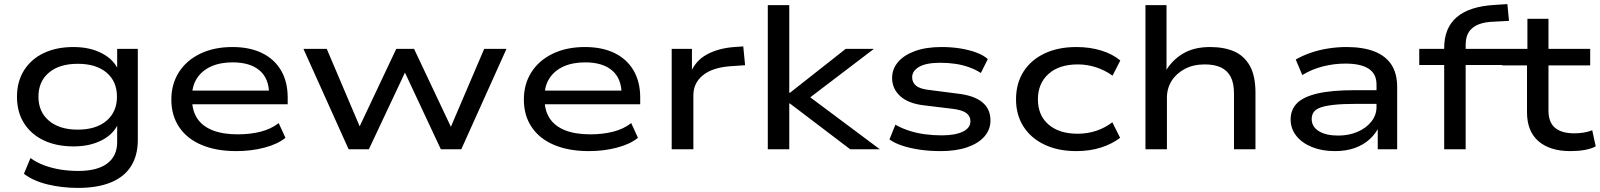

<svg xmlns="http://www.w3.org/2000/svg" viewBox="-20 -730 7824 939"><path d="M362 189Q283 189 213 172Q143 155 97 120L129 43Q161 66 198.5 79.5Q236 93 277 99.5Q318 106 363 106Q456 106 504.5 69.5Q553 33 553 -35V-128H559Q538 -76 479.5 -45Q421 -14 340 -14Q256 -14 194 -43.5Q132 -73 97.5 -127.5Q63 -182 63 -257Q63 -331 97.5 -386Q132 -441 194 -470.5Q256 -500 339 -500Q421 -500 480 -468.5Q539 -437 560 -384H553V-491H654V-46Q654 30 621 82.5Q588 135 522.5 162Q457 189 362 189ZM360 -96Q450 -96 501 -139.5Q552 -183 552 -257Q552 -332 501 -375Q450 -418 360 -418Q271 -418 219.5 -375Q168 -332 168 -257Q168 -183 219.5 -139.5Q271 -96 360 -96Z M1136 9Q1038 9 966.5 -21Q895 -51 856.5 -108Q818 -165 818 -243Q818 -319 855 -377Q892 -435 959.5 -467.5Q1027 -500 1117 -500Q1201 -500 1261.5 -470.5Q1322 -441 1354.5 -385.5Q1387 -330 1387 -253V-220H897V-287H1319L1296 -269Q1296 -346 1249.5 -385.5Q1203 -425 1118 -425Q1057 -425 1012.5 -405Q968 -385 943.5 -347.5Q919 -310 919 -257V-248Q919 -191 943.5 -152.5Q968 -114 1018 -93.5Q1068 -73 1143 -73Q1204 -73 1255 -86Q1306 -99 1343 -128L1376 -56Q1338 -25 1273.5 -8Q1209 9 1136 9Z M1685 0 1464 -491H1578L1748 -91H1729L1918 -491H2005L2194 -91H2177L2348 -491H2457L2236 0H2136L1945 -408H1976L1784 0Z M2860 9Q2762 9 2690.5 -21Q2619 -51 2580.5 -108Q2542 -165 2542 -243Q2542 -319 2579 -377Q2616 -435 2683.5 -467.5Q2751 -500 2841 -500Q2925 -500 2985.5 -470.5Q3046 -441 3078.5 -385.5Q3111 -330 3111 -253V-220H2621V-287H3043L3020 -269Q3020 -346 2973.5 -385.5Q2927 -425 2842 -425Q2781 -425 2736.5 -405Q2692 -385 2667.5 -347.5Q2643 -310 2643 -257V-248Q2643 -191 2667.5 -152.5Q2692 -114 2742 -93.5Q2792 -73 2867 -73Q2928 -73 2979 -86Q3030 -99 3067 -128L3100 -56Q3062 -25 2997.5 -8Q2933 9 2860 9Z M3265 0V-491H3364V-371H3356Q3380 -432 3436 -463Q3492 -494 3571 -500L3615 -503L3624 -411L3550 -406Q3462 -399 3416.5 -361Q3371 -323 3371 -264V0Z M3735 0V-705H3840V-276H3843L4116 -491H4254L3915 -233L3916 -274L4283 0H4138L3843 -224H3840V0Z M4581 9Q4526 9 4478.5 2Q4431 -5 4393 -17.5Q4355 -30 4330 -48L4359 -120Q4389 -103 4425.5 -91Q4462 -79 4503 -73.5Q4544 -68 4585 -68Q4651 -68 4688.5 -86Q4726 -104 4726 -137Q4726 -162 4706 -177Q4686 -192 4638 -198L4497 -215Q4422 -224 4382.5 -260Q4343 -296 4343 -349Q4343 -392 4371.5 -426Q4400 -460 4454 -480Q4508 -500 4585 -500Q4634 -500 4677 -493Q4720 -486 4755 -473Q4790 -460 4811 -441L4777 -373Q4751 -390 4718.5 -401.5Q4686 -413 4651 -418Q4616 -423 4579 -423Q4509 -423 4475 -403Q4441 -383 4441 -352Q4441 -327 4460 -311Q4479 -295 4525 -290L4664 -272Q4744 -263 4784 -230Q4824 -197 4824 -141Q4824 -96 4794 -62Q4764 -28 4709.5 -9.5Q4655 9 4581 9Z M5244 9Q5155 9 5088.5 -22.5Q5022 -54 4985.5 -111Q4949 -168 4949 -244Q4949 -322 4985.5 -379.5Q5022 -437 5088.5 -468.5Q5155 -500 5244 -500Q5310 -500 5365.5 -483Q5421 -466 5459 -434L5421 -360Q5385 -386 5341.5 -400.5Q5298 -415 5251 -415Q5160 -415 5108 -368.5Q5056 -322 5056 -244Q5056 -166 5108 -121Q5160 -76 5250 -76Q5299 -76 5342 -90.5Q5385 -105 5420 -132L5458 -56Q5419 -26 5364.5 -8.5Q5310 9 5244 9Z M5582 0V-705H5685V-382H5681Q5711 -435 5765 -467.5Q5819 -500 5898 -500Q5967 -500 6016 -478.5Q6065 -457 6092.5 -408Q6120 -359 6120 -276V0H6015V-272Q6015 -324 5998.5 -355Q5982 -386 5950.5 -400.5Q5919 -415 5872 -415Q5816 -415 5774.5 -393Q5733 -371 5710 -334.5Q5687 -298 5687 -252V0Z M6508 9Q6445 9 6396 -11Q6347 -31 6319.5 -66Q6292 -101 6292 -146Q6292 -193 6322.5 -224.5Q6353 -256 6422 -272.5Q6491 -289 6607 -289H6729V-222H6611Q6547 -222 6505 -217.5Q6463 -213 6439 -204.5Q6415 -196 6405 -182Q6395 -168 6395 -148Q6395 -110 6430 -88.5Q6465 -67 6525 -67Q6576 -67 6618.5 -85Q6661 -103 6686.5 -135Q6712 -167 6712 -206V-317Q6712 -369 6673.5 -394Q6635 -419 6560 -419Q6503 -419 6449 -405Q6395 -391 6349 -363L6317 -439Q6350 -458 6390.5 -472Q6431 -486 6476 -493Q6521 -500 6565 -500Q6645 -500 6700 -479Q6755 -458 6784 -415Q6813 -372 6813 -304V0H6718V-111L6725 -112Q6709 -77 6679 -49.5Q6649 -22 6606.5 -6.5Q6564 9 6508 9Z M7043 0V-412H6921V-491H7066L7043 -468V-495Q7043 -594 7105 -646.5Q7167 -699 7290 -706L7352 -710L7360 -628L7287 -624Q7243 -623 7212 -611Q7181 -599 7164.5 -575Q7148 -551 7148 -510V-472L7125 -491H7330V-412H7148V0Z M7660 9Q7560 9 7504 -39.5Q7448 -88 7448 -181V-410H7327V-491H7450V-638H7553V-491H7757V-410H7553V-190Q7553 -132 7585 -105Q7617 -78 7679 -78Q7703 -78 7725 -81.5Q7747 -85 7767 -93L7784 -14Q7761 -2 7729.5 3.5Q7698 9 7660 9Z"/></svg>

Font: Nunito Sans 10pt Expanded Medium
Style: Regular
Weight: 500
Width: 7
Designer: Vernon Adams
Foundry: Vernon Adams
Version: Version 3.101;gftools[0.9.27]